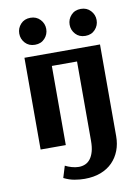

<svg xmlns="http://www.w3.org/2000/svg" viewBox="-99 -786 767 1051"><g transform="rotate(-10 285.0 -260.0)"><path d="M495 0Q495 43 481 79.5Q467 116 440.5 143Q414 170 375 185Q336 200 285 200Q259 200 229.5 195Q200 190 170 175L190 110Q205 118 225.5 124Q246 130 265 130Q284 130 300.5 123Q317 116 329 100.5Q341 85 348 60.5Q355 36 355 0V-440H215V0H75V-510H495ZM500 -645Q500 -615 479.5 -592.5Q459 -570 425 -570Q391 -570 370.5 -592.5Q350 -615 350 -645Q350 -675 370.5 -697.5Q391 -720 425 -720Q458 -720 479 -697.5Q500 -675 500 -645ZM220 -645Q220 -615 199.5 -592.5Q179 -570 145 -570Q111 -570 90.5 -592.5Q70 -615 70 -645Q70 -675 90.5 -697.5Q111 -720 145 -720Q178 -720 199 -697.5Q220 -675 220 -645Z"/></g></svg>

Font: Prosto One
Style: Regular
Weight: 400
Designer: Pavel Emelyanov and Jovanny lemonad
Foundry: Pavel Emelyanov and Jovanny Lemonad
Version: Version 1.001